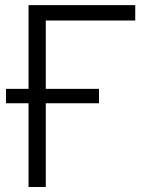

<svg xmlns="http://www.w3.org/2000/svg" viewBox="-20 -748 611 768"><path d="M521 -727.5V-666H163.1V0H94.2V-727.5ZM3.9 -335V-392.6H376V-335Z"/></svg>

Font: Inter 16pt Light
Style: Regular
Weight: 300
Version: Version 4.001;git-66647c0bb